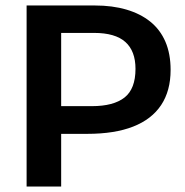

<svg xmlns="http://www.w3.org/2000/svg" viewBox="-20 -680 676 700"><path d="M160 -192V-293H315Q394 -293 434 -324.5Q474 -356 474 -429Q474 -494 437 -527Q400 -560 323 -560H160V-660H326Q390 -660 441 -645Q492 -630 528 -601Q564 -572 583 -528Q602 -484 602 -425Q602 -349 567.5 -297Q533 -245 465.5 -218.5Q398 -192 298 -192ZM77 0V-660H203V0Z"/></svg>

Font: Bricolage Grotesque 16pt SemiBold
Style: Regular
Weight: 600
Version: Version 1.001;gftools[0.9.33.dev8+g029e19f]